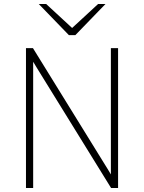

<svg xmlns="http://www.w3.org/2000/svg" viewBox="-20 -941 721 961"><path d="M110 0V-700H145L504 -119Q511.5 -107 519.5 -94Q527.5 -81 535 -68Q535 -81 535 -93.8Q535 -106.5 535 -119V-700H571V0H536L177 -581Q169.5 -593 161.5 -606.2Q153.5 -619.5 146 -632Q146 -619.5 146 -606.8Q146 -594 146 -581V0ZM325 -765 174 -921H211L341 -801L471 -921H508L357 -765Z"/></svg>

Font: Overpass Thin
Style: Regular
Weight: 250
Designer: Delve Withrington, Dave Bailey, Thomas Jockin
Foundry: Delve Fonts LLC
Version: Version 4.000